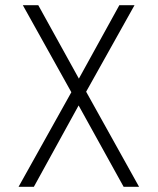

<svg xmlns="http://www.w3.org/2000/svg" viewBox="-20 -720 608 740"><path d="M51.5 0 255 -364.5 68 -700H127.5L284 -417L440 -700H498.5L312 -366.5L516 0H456.5L283 -313.5L110.5 0Z"/></svg>

Font: Overpass ExtraLight
Style: Regular
Weight: 250
Designer: Delve Withrington, Dave Bailey, Thomas Jockin
Foundry: Delve Fonts LLC
Version: Version 4.000